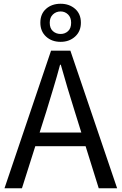

<svg xmlns="http://www.w3.org/2000/svg" viewBox="-20 -1003 648 1023"><path d="M4 0 252 -733H355L604 0H506L378 -410Q358 -473 340 -533.5Q322 -594 304 -658H300Q283 -594 264.5 -533.5Q246 -473 227 -410L97 0ZM133 -224V-297H471V-224ZM303 -780Q256 -780 225.5 -808Q195 -836 195 -882Q195 -929 225.5 -956Q256 -983 303 -983Q349 -983 380 -956Q411 -929 411 -882Q411 -836 380 -808Q349 -780 303 -780ZM303 -822Q326 -822 342.5 -837Q359 -852 359 -882Q359 -910 342.5 -926Q326 -942 303 -942Q279 -942 262 -926Q245 -910 245 -882Q245 -852 262 -837Q279 -822 303 -822Z"/></svg>

Font: Noto Sans KR
Style: Regular
Weight: 400
Designer: Ryoko NISHIZUKA  (kana, bopomofo & ideographs); Paul D. Hunt (Latin, Greek & Cyrillic); Sandoll Communications , Soo-you
Foundry: Adobe
Version: Version 2.004-H2;hotconv 1.0.118;makeotfexe 2.5.65603